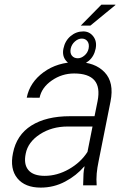

<svg xmlns="http://www.w3.org/2000/svg" viewBox="-20 -809 545 838"><path d="M342.8 0Q343.8 -37.6 344.5 -51Q345.2 -64.5 349.1 -82L347.7 -82.5Q313.5 -42.5 264.2 -16.4Q214.8 9.8 157.7 9.8Q88.9 9.8 55.7 -31Q22.5 -71.8 36.6 -140.6Q52.2 -220.2 116.9 -261Q181.6 -301.8 285.6 -301.8H392.6L405.8 -367.2Q418 -428.7 392.1 -458.5Q366.2 -488.3 303.7 -488.3Q250 -488.3 205.8 -457.5Q161.6 -426.8 152.8 -382.3L96.7 -382.8Q109.9 -449.7 170.4 -493.9Q231 -538.1 315.9 -538.1Q394 -538.1 436.5 -493.7Q479 -449.2 462.4 -366.2L410.6 -106.4Q404.3 -76.7 402.1 -51.8Q399.9 -26.9 401.9 0ZM174.8 -41.5Q229.5 -41.5 281 -70.8Q332.5 -100.1 361.8 -146L383.8 -256.8H275.4Q206.1 -256.8 154.1 -222.9Q102.1 -189 92.3 -138.7Q82.5 -92.3 103.8 -66.9Q125 -41.5 174.8 -41.5ZM422.4 -788.6H483.4L483.9 -787.1L374.5 -697.3H332.5ZM256.8 -596.7Q263.7 -630.9 288.1 -651.4Q312.5 -671.9 343.3 -671.9Q370.6 -671.9 387.2 -650.1Q403.8 -628.4 397.5 -596.7Q390.6 -562.5 366.9 -543Q343.3 -523.4 313.5 -523.4Q285.2 -523.4 267.8 -544.4Q250.5 -565.4 256.8 -596.7ZM288.6 -596.7Q284.7 -577.6 293.7 -566.2Q302.7 -554.7 319.8 -554.7Q334.5 -554.7 348.6 -566.7Q362.8 -578.6 366.7 -596.7Q370.6 -616.7 361.8 -628.7Q353 -640.6 336.9 -640.6Q321.3 -640.6 306.9 -627.9Q292.5 -615.2 288.6 -596.7Z"/></svg>

Font: Franko
Style: Light Italic
Weight: 300
Designer: Google
Version: Version 1.200310; 2013